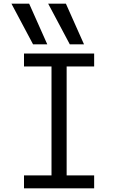

<svg xmlns="http://www.w3.org/2000/svg" viewBox="-20 -1020 640 1040"><path d="M159 -780 42 -1000H138L236 -780ZM358 -780 241 -1000H337L435 -780ZM110 0V-70H259V-660H110V-730H490V-660H341V-70H490V0Z"/></svg>

Font: M PLUS Code Latin Expanded
Style: Regular
Weight: 400
Width: 7
Designer: Coji Morishita
Foundry: UNDERFOREST DESIGN
Version: Version 1.002; ttfautohint (v1.8.3)